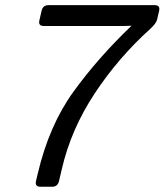

<svg xmlns="http://www.w3.org/2000/svg" viewBox="-20 -714 632 737"><path d="M147.9 -614.3Q126 -614.3 131.3 -636.2L139.6 -672.4Q144.5 -694.3 166.5 -694.3H573.7Q595.7 -694.3 590.8 -672.4L583 -638.7Q579.1 -623.5 557.1 -603.5Q434.1 -492.7 343.3 -355Q252.4 -217.3 217.3 -64.9L206.5 -19Q201.7 2.9 179.7 2.9H135.3Q113.3 2.9 118.2 -19L125 -47.9Q168.9 -233.9 262.7 -363Q356.4 -492.2 483.9 -614.3L484.4 -615.2Q469.2 -614.3 454.6 -614.3Z"/></svg>

Font: Istok
Style: Italic
Weight: 500
Italic angle: -13°
Designer: Andrey V. Panov
Foundry: Andrey V. Panov
Version: Version 1.0.3